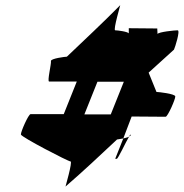

<svg xmlns="http://www.w3.org/2000/svg" viewBox="-20 -728 703 735"><path d="M60 -213C62 -203 241 -110 250 -110C259 -110 228 -6 231 -14C298 -72 363 -133 428 -194C430 -194 442 -196 452 -198L484 -282L614 -281C622 -281 652 -349 651 -359C650 -369 587 -376 579 -376L549 -450L646 -538C650 -546 671 -612 660 -612C649 -612 588 -606 583 -598L582 -619L473 -620V-600C470 -607 429 -612 421 -612C412 -612 443 -715 440 -708C374 -641 304 -576 236 -511C230 -511 173 -504 175 -494C177 -484 160 -416 168 -416H274L224 -291H97C89 -291 59 -223 60 -213ZM303 -290 353 -415H454L404 -290ZM421 -120H427C432 -120 461 -183 474 -205C469 -202 460 -200 452 -198ZM474 -205C477 -207 482 -210 481 -212C480 -214 477 -211 474 -205Z"/></svg>

Font: Ampere
Style: CndIta
Weight: 400
Version: Version 1